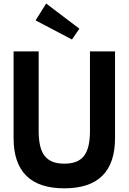

<svg xmlns="http://www.w3.org/2000/svg" viewBox="-20 -1037 718 1072"><path d="M339.1 14.5Q197.7 14.5 126.8 -55.7Q55.9 -125.9 55.9 -266.4V-750H195.9V-305.9Q195.9 -257.7 204.1 -223Q212.3 -188.2 229.8 -166.1Q247.3 -144.1 274.3 -133.6Q301.4 -123.2 339.1 -123.2Q376.8 -123.2 404.1 -133.6Q431.4 -144.1 448.6 -166.1Q465.9 -188.2 474.1 -223Q482.3 -257.7 482.3 -305.9V-750H622.3V-266.4Q622.3 -125.9 551.4 -55.7Q480.5 14.5 339.1 14.5ZM381.8 -816.4 178.6 -923.2 237.7 -1017.3 423.2 -876.8Z"/></svg>

Font: Spartan
Style: Bold
Weight: 700
Designer: Matt Bailey, Mirko Velimirovic
Foundry: Matt Bailey
Version: Version 1.005